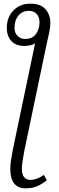

<svg xmlns="http://www.w3.org/2000/svg" viewBox="-20 -785 320 1045"><path d="M120 240Q36 240 36 134Q36 114 40 87Q44 60 49 34L171 -549Q161 -542 145 -538.5Q129 -535 113 -535Q67 -535 42 -561.5Q17 -588 17 -634Q17 -690 52.5 -727.5Q88 -765 146 -765Q201 -765 227.5 -735Q254 -705 254 -660Q254 -637 247.5 -606.5Q241 -576 234 -546L113 33Q108 60 103.5 87Q99 114 99 133Q99 194 146 194Q180 194 219 167L235 196Q210 216 183.5 228Q157 240 120 240ZM118 -573Q155 -573 175 -599Q195 -625 195 -664Q195 -692 179.5 -709Q164 -726 138 -726Q101 -726 80 -700Q59 -674 59 -634Q59 -607 75 -590Q91 -573 118 -573Z"/></svg>

Font: Noto Serif Light
Style: Italic
Weight: 300
Italic angle: -12°
Designer: Monotype Design Team
Foundry: Monotype Imaging Inc.
Version: Version 2.013